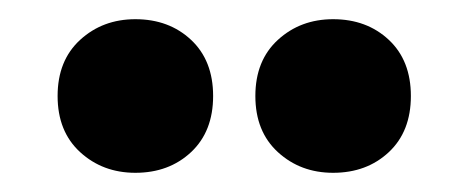

<svg xmlns="http://www.w3.org/2000/svg" viewBox="-20 -730 488 200"><path d="M327 -550Q293 -550 269.5 -571.5Q246 -593 246 -630Q246 -667 269.5 -688.5Q293 -710 327 -710Q362 -710 385 -688.5Q408 -667 408 -630Q408 -593 385 -571.5Q362 -550 327 -550ZM121 -550Q87 -550 63.5 -571.5Q40 -593 40 -630Q40 -667 63.5 -688.5Q87 -710 121 -710Q156 -710 179 -688.5Q202 -667 202 -630Q202 -593 179 -571.5Q156 -550 121 -550Z"/></svg>

Font: Space Grotesk Variable Light
Style: Regular
Weight: 300
Designer: Florian Karsten
Foundry: Florian Karsten
Version: Version 2.000